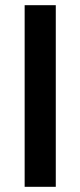

<svg xmlns="http://www.w3.org/2000/svg" viewBox="-20 -720 310 740"><path d="M75 -700H195V0H75Z"/></svg>

Font: Retni Sans
Style: Bold
Weight: 700
Designer: Vitaly Kuzmin
Foundry: ParaType Ltd.
Version: Version 1.00;March 2, 2019;FontCreator 11.5.0.2425 64-bit; t